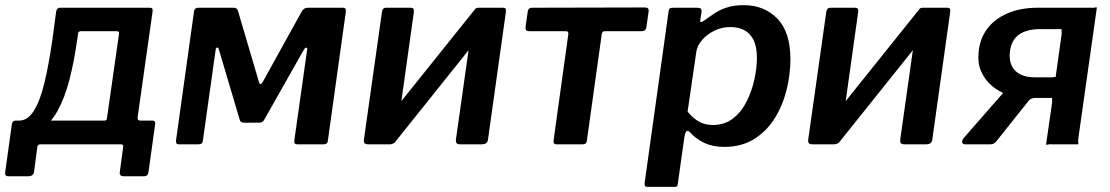

<svg xmlns="http://www.w3.org/2000/svg" viewBox="-46 -560 4308 745"><path d="M-12 124Q-21 124 -24 120Q-27 116 -26 109L0 -78Q2 -92 15 -92H359Q368 -92 369 -101L416 -430Q417 -439 407 -439H268Q258 -439 257 -430L172 -516Q175 -530 187 -530H532Q542 -530 544.5 -527Q547 -524 546 -515L488 -105Q487 -92 498 -92H546Q558 -92 556 -78L530 109Q529 116 525 120Q521 124 511 124H435Q416 124 419 107L432 9Q433 0 423 0H111Q101 0 99 9L86 107Q83 124 64 124ZM25 -40 28 -92Q61 -92 85 -129.5Q109 -167 126 -237Q143 -307 157 -404L172 -516H269L253 -402Q241 -318 223 -249Q205 -180 178 -131Q151 -82 113 -57.5Q75 -33 25 -40Z M648 0Q635 0 637 -15L707 -517Q709 -530 724 -530H860Q874 -530 877 -519L959 -241Q961 -234 965 -234Q969 -234 973 -241L1124 -514Q1127 -521 1133.5 -525.5Q1140 -530 1148 -530H1285Q1298 -530 1296 -515L1226 -13Q1225 0 1209 0H1107Q1094 0 1096 -15L1146 -369Q1147 -375 1142.5 -375Q1138 -375 1134 -369L979 -95Q973 -84 961 -84H900Q887 -84 884 -96L803 -369Q802 -376 797 -375.5Q792 -375 791 -368L741 -13Q740 0 724 0Z M1560 -514 1491 -22Q1488 0 1465 0H1383Q1372 0 1368.5 -4.5Q1365 -9 1366 -18L1436 -513Q1438 -530 1452 -530H1548Q1562 -530 1560 -514ZM1917 -514 1848 -22Q1847 -10 1841 -5Q1835 0 1822 0H1741Q1729 0 1725.5 -4.5Q1722 -9 1723 -18L1793 -513Q1795 -530 1810 -530H1906Q1920 -530 1917 -514ZM1797 -524 1860 -475 1484 -5 1421 -55Z M2443 -439H2301Q2291 -439 2289 -428L2231 -13Q2230 0 2215 0H2113Q2100 0 2102 -15L2159 -426Q2160 -432 2158 -435.5Q2156 -439 2149 -439H2007Q1992 -439 1993 -454L2002 -517Q2004 -530 2019 -530L2457 -531Q2472 -531 2471 -517L2462 -454Q2460 -439 2443 -439Z M2465 165Q2458 165 2456 159Q2454 153 2456 145L2548 -514Q2549 -524 2552.5 -527Q2556 -530 2568 -530H2658Q2668 -530 2672.5 -527Q2677 -524 2676 -514L2671 -480Q2670 -474 2675 -474.5Q2680 -475 2687 -481Q2704 -493 2724.5 -507Q2745 -521 2773 -530.5Q2801 -540 2840 -540Q2919 -540 2970 -488Q3021 -436 3021 -330Q3021 -273 3006.5 -213Q2992 -153 2961 -102.5Q2930 -52 2881 -21Q2832 10 2764 10Q2720 10 2687 -5.5Q2654 -21 2631 -47Q2622 -56 2617 -50Q2612 -44 2610 -31L2584 153Q2583 161 2581 163Q2579 165 2572 165H2465ZM2720 -75Q2766 -75 2798.5 -100.5Q2831 -126 2851 -166Q2871 -206 2881 -251Q2891 -296 2891 -335Q2891 -379 2877.5 -405.5Q2864 -432 2841 -443.5Q2818 -455 2788 -455Q2754 -455 2725 -440.5Q2696 -426 2677.5 -404Q2659 -382 2656 -360L2622 -127Q2642 -102 2665.5 -88.5Q2689 -75 2720 -75Z M3284 -514 3215 -22Q3212 0 3189 0H3107Q3096 0 3092.5 -4.5Q3089 -9 3090 -18L3160 -513Q3162 -530 3176 -530H3272Q3286 -530 3284 -514ZM3641 -514 3572 -22Q3571 -10 3565 -5Q3559 0 3546 0H3465Q3453 0 3449.5 -4.5Q3446 -9 3447 -18L3517 -513Q3519 -530 3534 -530H3630Q3644 -530 3641 -514ZM3521 -524 3584 -475 3208 -5 3145 -55Z M4013 0 4036 -159Q4037 -169 4036 -174.5Q4035 -180 4039 -180H3939Q3899 -180 3863.5 -192.5Q3828 -205 3801.5 -228Q3775 -251 3761 -283Q3747 -315 3751 -355Q3755 -407 3783 -446Q3811 -485 3861.5 -507.5Q3912 -530 3982 -530H4188Q4198 -529 4203.5 -531Q4209 -533 4210 -530L4138 -22Q4137 -13 4138 -6.5Q4139 0 4136 0H4035Q4026 -1 4020 1Q4014 3 4013 0ZM3701 0Q3689 0 3687.5 -7Q3686 -14 3693 -24L3868 -224L3974 -180Q3953 -181 3943 -166L3821 -13Q3816 -6 3810 -3Q3804 0 3797 0ZM3970 -260H4028Q4038 -259 4043.5 -261Q4049 -263 4050 -260L4073 -425Q4074 -435 4073 -441Q4072 -447 4076 -447H3990Q3936 -447 3905.5 -424Q3875 -401 3872 -350Q3870 -307 3895.5 -283.5Q3921 -260 3970 -260Z"/></svg>

Font: Libre Franklin SemiBold
Style: Italic
Weight: 600
Italic angle: -8°
Designer: Pablo Impallari, Rodrigo Fuenzalida, Nhung Nguyen
Foundry: Impallari Type
Version: Version 3.000